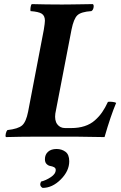

<svg xmlns="http://www.w3.org/2000/svg" viewBox="-20 -667 592 937"><path d="M329.1 -522.9 250 -112.8Q245.6 -79.1 259.5 -60.5Q273.4 -42 297.9 -42H327.1Q363.8 -42 392.8 -51.5Q421.9 -61 442.9 -79.6Q463.9 -98.1 478.5 -119.4Q493.2 -140.6 506.8 -169.9Q515.6 -171.4 528.3 -169.9Q541 -168.5 546.9 -165Q520 -101.6 490.2 2Q400.4 0 356 0H144Q83 0 8.8 2Q5.4 -3.4 8.3 -15.4Q11.2 -27.3 16.1 -32.2Q68.8 -38.1 88.1 -55.2Q107.4 -72.3 117.2 -122.1L193.8 -522Q199.2 -555.2 199.2 -565.9Q199.2 -589.8 184.1 -599.9Q168.9 -609.9 128.9 -612.8Q127.4 -621.1 129.4 -632.3Q131.3 -643.6 134.8 -647Q205.1 -645 276.9 -645H287.1Q303.7 -645 321.8 -645.3Q339.8 -645.5 370.8 -646Q401.9 -646.5 433.1 -647Q439 -642.6 436.5 -629.9Q434.1 -617.2 425.8 -612.8Q375.5 -609.4 357.7 -592.5Q339.8 -575.7 329.1 -522.9ZM255.9 60.1Q281.2 60.1 299.6 73.7Q317.9 87.4 317.9 120.1Q317.9 167.5 276.6 208.7Q235.4 250 188 250Q169.9 239.7 180.2 219.2Q204.1 213.4 228 197.5Q252 181.6 252 162.1Q252 153.3 243.7 148.9Q235.4 144.5 225.6 143.1Q215.8 141.6 207.5 133.5Q199.2 125.5 199.2 109.9Q199.2 87.4 214.4 73.7Q229.5 60.1 255.9 60.1Z"/></svg>

Font: Common Serif
Style: Bold Italic
Weight: 700
Italic angle: -12°
Designer: Philipp H. Poll, Khaled Hosny
Foundry: Stefan Peev, Context Ltd.
Version: Version 1.026